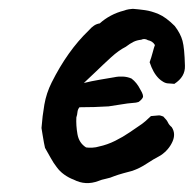

<svg xmlns="http://www.w3.org/2000/svg" viewBox="-20 -407 439 435"><path d="M203 3Q174 14 147 0Q136 -4 125.5 -11.5Q115 -19 108 -29Q101 -38 95 -49Q89 -60 82 -72Q81 -76 79.5 -84Q78 -92 76.5 -101.5Q75 -111 74 -117Q76 -144 80.5 -170Q85 -196 97 -220Q115 -256 136 -285.5Q157 -315 181 -338Q187 -345 193 -349Q199 -353 206 -354Q217 -364 231 -371.5Q245 -379 261 -383Q266 -385 272 -386Q278 -387 281 -387Q294 -386 308.5 -384Q323 -382 339.5 -375Q356 -368 376 -348Q389 -331 393.5 -314.5Q398 -298 399 -258Q400 -233 375 -217Q372 -217 369 -217.5Q366 -218 362 -218Q356 -218 350 -221.5Q344 -225 340 -229Q333 -236 328 -245Q323 -254 319 -266Q323 -277 326 -288.5Q329 -300 331 -305Q328 -310 324 -312.5Q320 -315 315 -316Q312 -318 308 -318.5Q304 -319 300 -317Q290 -316 282 -312Q274 -308 265 -301Q249 -293 231.5 -277Q214 -261 197.5 -245Q181 -229 170 -219Q186 -223 206.5 -226.5Q227 -230 239 -232Q248 -234 258.5 -233.5Q269 -233 278 -229Q290 -220 298 -204Q306 -191 303.5 -186Q301 -181 294 -176Q291 -175 288 -174.5Q285 -174 283 -174Q269 -173 255 -170.5Q241 -168 226 -166Q210 -165 193.5 -164.5Q177 -164 160 -164Q156 -159 155.5 -153Q155 -147 153 -141Q152 -123 155.5 -103Q159 -83 175 -73Q181 -72 189.5 -72.5Q198 -73 204 -75Q223 -79 241 -88Q259 -97 273.5 -107Q288 -117 294 -121Q302 -126 309.5 -132.5Q317 -139 322 -144Q335 -145 339 -145.5Q343 -146 350 -143Q358 -135 360.5 -129.5Q363 -124 369 -119Q379 -104 370.5 -85.5Q362 -67 344 -55Q327 -46 312 -36Q297 -26 280 -20Q272 -18 259.5 -14.5Q247 -11 239 -8Q230 -4 220 -2Q210 0 203 3Z"/></svg>

Font: Caveat SemiBold
Style: Regular
Weight: 600
Designer: Pablo Impallari
Foundry: Pablo Impallari
Version: Version 2.000